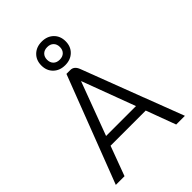

<svg xmlns="http://www.w3.org/2000/svg" viewBox="-269 -1067 1185 1185"><g transform="rotate(-45 323.5 -474.5)"><path d="M477 -194H170L98 0H22L291 -700H325Q358 -700 373 -660L527 -256H528V-254L625 0H549ZM193 -256H454L324 -604H323ZM218 -846Q218 -892 247.5 -920.5Q277 -949 324 -949Q371 -949 400.5 -920.5Q430 -892 430 -846Q430 -800 400.5 -771.5Q371 -743 324 -743Q277 -743 247.5 -771.5Q218 -800 218 -846ZM380 -846Q380 -871 365 -886Q350 -901 324 -901Q298 -901 283 -886Q268 -871 268 -846Q268 -821 283 -806Q298 -791 324 -791Q350 -791 365 -806Q380 -821 380 -846Z"/></g></svg>

Font: Stavian Regular
Style: Regular
Weight: 400
Version: Version 1.000; ttfautohint (v1.6)